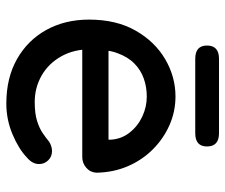

<svg xmlns="http://www.w3.org/2000/svg" viewBox="-74 -646 729 622"><g transform="rotate(90 291.0 -334.5)"><path d="M315 10Q232 10 171 -24.5Q110 -59 76.5 -119.5Q43 -180 43 -258Q43 -346 78.5 -408.5Q114 -471 171 -504.5Q228 -538 292 -538Q341 -538 385 -518.5Q429 -499 463.5 -464.5Q498 -430 518 -383.5Q538 -337 539 -282Q538 -262 523 -249Q508 -236 488 -236H99L75 -321H451L432 -303V-328Q430 -363 409 -389.5Q388 -416 357 -430.5Q326 -445 292 -445Q262 -445 234.5 -435.5Q207 -426 185.5 -405Q164 -384 151.5 -349.5Q139 -315 139 -264Q139 -209 162 -168Q185 -127 224 -104.5Q263 -82 310 -82Q347 -82 371 -89.5Q395 -97 411 -108Q427 -119 439 -129Q454 -138 469 -138Q487 -138 499 -125.5Q511 -113 511 -96Q511 -74 489 -56Q462 -30 414.5 -10Q367 10 315 10ZM170 -602Q127 -602 127 -640Q127 -679 170 -679H411Q454 -679 454 -640Q454 -602 411 -602Z"/></g></svg>

Font: Quicksand SemiBold
Style: Regular
Weight: 600
Designer: Andrew Paglinawan
Foundry: Andrew Paglinawan
Version: Version 3.006